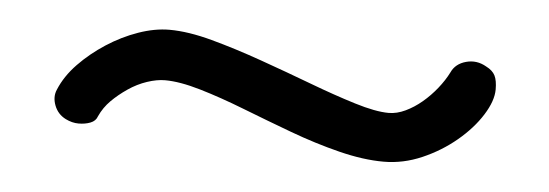

<svg xmlns="http://www.w3.org/2000/svg" viewBox="-27 -393 672 235"><g transform="rotate(5 309.5 -276.0)"><path d="M174 -345Q197 -345 226.5 -337Q256 -329 288.5 -317.5Q321 -306 351.5 -294.5Q382 -283 408 -275Q434 -267 450 -267Q460 -267 470.5 -272Q481 -277 490.5 -285Q500 -293 508 -303Q516 -313 521 -323Q526 -334 539 -337.5Q552 -341 564 -334Q572 -330 575 -324Q578 -318 578 -307Q578 -293 567 -275.5Q556 -258 537.5 -242.5Q519 -227 496 -217Q473 -207 449 -207Q424 -207 394 -214.5Q364 -222 333 -233.5Q302 -245 272.5 -256.5Q243 -268 217.5 -275.5Q192 -283 174 -283Q164 -283 152 -279Q140 -275 129 -267.5Q118 -260 109.5 -251.5Q101 -243 96 -232Q94 -226 87.5 -223.5Q81 -221 73 -221Q65 -221 57 -225Q47 -230 43 -240.5Q39 -251 43 -260Q50 -277 64.5 -292Q79 -307 97.5 -319Q116 -331 136 -338Q156 -345 174 -345Z"/></g></svg>

Font: Fredoka SemiExpanded Light
Style: Regular
Weight: 300
Width: 6
Designer: Ben Nathan
Foundry: Milena B. Brandão, Ben Nathan
Version: Version 2.001